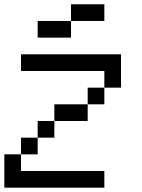

<svg xmlns="http://www.w3.org/2000/svg" viewBox="-20 -866 655 886"><path d="M307.7 -692.3H153.8V-769.2H307.7ZM461.5 -769.2H307.7V-846.2H461.5ZM0 0V-153.8H76.9V-76.9H461.5V0ZM76.9 -153.8V-230.8H153.8V-153.8ZM153.8 -230.8V-307.7H230.8V-230.8ZM230.8 -307.7V-384.6H384.6V-307.7ZM384.6 -384.6V-461.5H461.5V-384.6ZM461.5 -461.5V-538.5H76.9V-615.4H538.5V-461.5Z"/></svg>

Font: Mintsoda - Lime Green 13x16
Style: Regular
Weight: 400
Designer: Mintsoda-15
Version: Version 1.0